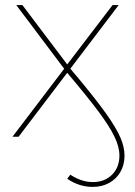

<svg xmlns="http://www.w3.org/2000/svg" viewBox="-20 -537 529 754"><path d="M232 -267 44 -517H68L244 -284L422 -517H446L53 0H29ZM344 197Q291 197 244 165L256 149Q300 178 345 178Q391 178 420 149Q449 120 449 74Q449 40 429.5 -0.5Q410 -41 366 -100Q322 -159 239 -257L255 -269Q263 -259 270.5 -250Q278 -241 286 -232Q359 -144 398 -89Q437 -34 453 3.5Q469 41 469 74Q469 110 453 138Q437 166 408.5 181.5Q380 197 344 197Z"/></svg>

Font: Montserrat
Style: Regular
Weight: 400
Designer: Julieta Ulanovsky
Foundry: Julieta Ulanovsky
Version: Version 8.000